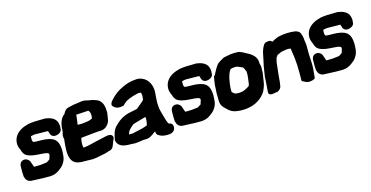

<svg xmlns="http://www.w3.org/2000/svg" viewBox="-27 -1156 3453 1785"><g transform="rotate(-20 1699.5 -263.0)"><path d="M34 -166C30 -134 28 -103 28 -75L29 -73V-72C33 -44 48 -19 84 -13H87C95 -12 119 -8 134 -7C180 -1 222 5 264 7C296 8 326 1 354 -17C371 -28 395 -40 413 -67C427 -84 436 -107 440 -128C442 -142 447 -162 448 -184C451 -242 443 -294 382 -317H381C374 -319 369 -322 366 -323H364L363 -324C340 -331 318 -334 291 -337C269 -339 235 -342 221 -347C218 -351 217 -358 215 -366C216 -375 216 -392 219 -404C226 -405 233 -406 241 -407C247 -407 254 -408 257 -408C285 -407 309 -401 345 -399C356 -398 372 -397 386 -395V-392V-391L394 -358L395 -357C402 -339 421 -329 443 -331C462 -332 494 -341 502 -369V-371C502 -373 503 -375 503 -381L507 -402C507 -411 505 -421 504 -431C496 -480 450 -503 403 -513V-514L298 -521H289C268 -521 238 -522 217 -515C216 -514 206 -514 202 -512H201C187 -508 172 -504 154 -495C128 -482 89 -454 77 -402C69 -371 76 -347 82 -328L87 -314C88 -301 93 -287 102 -273C108 -263 117 -257 126 -251C177 -220 258 -221 305 -206C317 -201 323 -197 323 -188L321 -177C321 -177 321 -175 320 -173L319 -172L318 -171C311 -154 313 -155 306 -142C296 -136 286 -131 274 -125L213 -123L150 -127L138 -171C137 -194 112 -227 74 -220C44 -214 35 -187 34 -166Z M511 -340C500 -320 496 -297 501 -274C498 -255 494 -236 490 -218V-217C479 -153 470 -71 524 -37C560 -14 599 -18 641 -12L667 -9C704 -2 753 -12 789 -15C820 -16 841 -26 860 -27C895 -31 906 -65 914 -81C920 -91 925 -107 929 -110C945 -134 937 -156 917 -163C903 -168 885 -168 868 -165C853 -163 833 -160 805 -156C747 -150 692 -136 643 -137C638 -159 642 -199 655 -230H657C685 -230 752 -231 782 -232C791 -232 801 -231 815 -232C823 -231 831 -231 836 -231C840 -231 844 -231 851 -230H855C897 -231 927 -262 941 -290C948 -314 955 -338 960 -363L961 -367C962 -385 962 -401 963 -417V-418L962 -420C959 -461 943 -497 901 -513C882 -523 860 -529 828 -537C817 -541 799 -549 774 -548C754 -548 730 -545 717 -545C690 -545 666 -540 644 -537C615 -535 595 -515 584 -493C529 -459 518 -397 511 -340ZM664 -356 667 -372 669 -375 684 -448 801 -445C811 -437 818 -419 814 -386L813 -382C811 -378 810 -372 808 -364C792 -358 766 -352 749 -353C725 -354 713 -350 698 -352H697C684 -353 675 -354 664 -356Z M942 -110C939 -94 943 -76 954 -61C978 -28 1021 -21 1063 -17H1066C1079 -17 1094 -9 1135 -11C1161 -11 1189 -16 1205 -13C1214 -12 1221 -12 1227 -12H1229C1268 -15 1302 -43 1320 -53C1320 -46 1315 -24 1337 -9C1355 5 1377 15 1414 18H1416C1417 18 1421 19 1431 19C1447 20 1488 16 1497 -23C1502 -41 1498 -65 1476 -73L1468 -74C1455 -81 1450 -117 1442 -154C1437 -188 1425 -230 1428 -267L1429 -292C1430 -310 1436 -343 1439 -364L1443 -384C1456 -458 1430 -524 1375 -552C1354 -564 1335 -567 1305 -567C1257 -567 1220 -558 1175 -541C1133 -526 1086 -499 1049 -462C1042 -456 1027 -443 1024 -424L1023 -417L1026 -412C1040 -386 1073 -371 1106 -375L1125 -376L1133 -382L1145 -392C1165 -408 1186 -418 1238 -430C1270 -437 1301 -442 1313 -437H1315L1317 -436C1319 -436 1328 -414 1316 -371V-370C1314 -360 1281 -340 1233 -306C1202 -301 1172 -298 1141 -295L1140 -294H1138C1095 -285 1051 -265 1018 -237V-236C1011 -230 1005 -225 998 -220V-219H997C966 -192 953 -148 943 -111ZM1082 -108C1083 -111 1086 -118 1093 -131C1102 -146 1107 -147 1129 -167C1141 -177 1153 -184 1167 -187C1205 -195 1245 -202 1281 -209C1284 -191 1276 -156 1267 -131C1237 -120 1195 -114 1155 -110H1154C1137 -107 1124 -105 1116 -105C1105 -106 1092 -106 1082 -108Z M1530 -166C1526 -134 1524 -103 1524 -75L1525 -73V-72C1529 -44 1544 -19 1580 -13H1583C1591 -12 1615 -8 1630 -7C1676 -1 1718 5 1760 7C1792 8 1822 1 1850 -17C1867 -28 1891 -40 1909 -67C1923 -84 1932 -107 1936 -128C1938 -142 1943 -162 1944 -184C1947 -242 1939 -294 1878 -317H1877C1870 -319 1865 -322 1862 -323H1860L1859 -324C1836 -331 1814 -334 1787 -337C1765 -339 1731 -342 1717 -347C1714 -351 1713 -358 1711 -366C1712 -375 1712 -392 1715 -404C1722 -405 1729 -406 1737 -407C1743 -407 1750 -408 1753 -408C1781 -407 1805 -401 1841 -399C1852 -398 1868 -397 1882 -395V-392V-391L1890 -358L1891 -357C1898 -339 1917 -329 1939 -331C1958 -332 1990 -341 1998 -369V-371C1998 -373 1999 -375 1999 -381L2003 -402C2003 -411 2001 -421 2000 -431C1992 -480 1946 -503 1899 -513V-514L1794 -521H1785C1764 -521 1734 -522 1713 -515C1712 -514 1702 -514 1698 -512H1697C1683 -508 1668 -504 1650 -495C1624 -482 1585 -454 1573 -402C1565 -371 1572 -347 1578 -328L1583 -314C1584 -301 1589 -287 1598 -273C1604 -263 1613 -257 1622 -251C1673 -220 1754 -221 1801 -206C1813 -201 1819 -197 1819 -188L1817 -177C1817 -177 1817 -175 1816 -173L1815 -172L1814 -171C1807 -154 1809 -155 1802 -142C1792 -136 1782 -131 1770 -125L1709 -123L1646 -127L1634 -171C1633 -194 1608 -227 1570 -220C1540 -214 1531 -187 1530 -166Z M1989 -264C1986 -247 1984 -231 1982 -213L1979 -195L1974 -127C1974 -121 1974 -116 1973 -106C1973 -64 1998 -41 2015 -22C2029 -5 2048 14 2075 24C2135 46 2237 51 2308 13C2342 -4 2370 -28 2389 -54V-55H2390C2401 -73 2416 -101 2424 -131C2432 -160 2439 -189 2446 -221C2448 -235 2450 -250 2452 -271C2454 -287 2450 -300 2448 -315C2451 -336 2448 -358 2438 -376V-377C2425 -399 2407 -417 2384 -432C2371 -440 2348 -457 2329 -468H2327C2327 -468 2314 -480 2291 -482C2273 -484 2249 -486 2229 -486H2226C2210 -484 2201 -484 2177 -481C2170 -481 2161 -480 2156 -479C2133 -468 2112 -461 2088 -445L2086 -444L2085 -442C2063 -420 2044 -393 2021 -355L2009 -344C2002 -321 1996 -298 1989 -264ZM2116 -187C2119 -203 2121 -218 2125 -234C2139 -299 2160 -339 2177 -356C2180 -357 2184 -358 2187 -358H2189L2190 -359C2199 -361 2211 -360 2233 -359C2244 -358 2276 -338 2293 -329C2299 -313 2308 -293 2309 -285C2310 -271 2307 -251 2303 -229C2299 -209 2295 -190 2290 -171C2283 -145 2282 -149 2238 -130C2209 -117 2160 -117 2134 -131C2130 -134 2122 -143 2114 -151C2114 -161 2114 -175 2116 -187Z M2453 -184C2450 -159 2446 -135 2442 -108L2431 -43C2430 -38 2421 -10 2459 -5H2462L2510 -8H2515C2535 -15 2551 -29 2556 -44V-45C2557 -50 2563 -70 2566 -85L2578 -153C2582 -177 2588 -202 2597 -248L2599 -260C2604 -278 2608 -293 2615 -309C2621 -317 2632 -326 2639 -337L2638 -331C2657 -339 2671 -346 2694 -347C2713 -349 2730 -350 2744 -349C2754 -348 2761 -346 2768 -343C2769 -343 2769 -343 2769 -342L2768 -333V-330C2778 -214 2772 -143 2760 -31C2762 -23 2767 -19 2778 -15C2793 -2 2812 4 2828 5C2847 6 2874 2 2884 -9L2885 -13L2902 -107C2909 -161 2907 -240 2911 -262V-263L2916 -321V-347C2916 -356 2915 -364 2914 -375C2917 -399 2909 -434 2905 -446C2898 -462 2882 -474 2862 -480H2861C2816 -492 2753 -495 2700 -487H2698C2668 -480 2642 -467 2628 -462C2619 -484 2590 -479 2584 -479C2572 -479 2554 -474 2549 -464C2549 -464 2548 -463 2546 -460C2529 -438 2516 -410 2507 -377L2494 -333L2476 -275C2469 -247 2461 -217 2454 -187Z M2926 -166C2922 -134 2920 -103 2920 -75L2921 -73V-72C2925 -44 2940 -19 2976 -13H2979C2987 -12 3011 -8 3026 -7C3072 -1 3114 5 3156 7C3188 8 3218 1 3246 -17C3263 -28 3287 -40 3305 -67C3319 -84 3328 -107 3332 -128C3334 -142 3339 -162 3340 -184C3343 -242 3335 -294 3274 -317H3273C3266 -319 3261 -322 3258 -323H3256L3255 -324C3232 -331 3210 -334 3183 -337C3161 -339 3127 -342 3113 -347C3110 -351 3109 -358 3107 -366C3108 -375 3108 -392 3111 -404C3118 -405 3125 -406 3133 -407C3139 -407 3146 -408 3149 -408C3177 -407 3201 -401 3237 -399C3248 -398 3264 -397 3278 -395V-392V-391L3286 -358L3287 -357C3294 -339 3313 -329 3335 -331C3354 -332 3386 -341 3394 -369V-371C3394 -373 3395 -375 3395 -381L3399 -402C3399 -411 3397 -421 3396 -431C3388 -480 3342 -503 3295 -513V-514L3190 -521H3181C3160 -521 3130 -522 3109 -515C3108 -514 3098 -514 3094 -512H3093C3079 -508 3064 -504 3046 -495C3020 -482 2981 -454 2969 -402C2961 -371 2968 -347 2974 -328L2979 -314C2980 -301 2985 -287 2994 -273C3000 -263 3009 -257 3018 -251C3069 -220 3150 -221 3197 -206C3209 -201 3215 -197 3215 -188L3213 -177C3213 -177 3213 -175 3212 -173L3211 -172L3210 -171C3203 -154 3205 -155 3198 -142C3188 -136 3178 -131 3166 -125L3105 -123L3042 -127L3030 -171C3029 -194 3004 -227 2966 -220C2936 -214 2927 -187 2926 -166Z"/></g></svg>

Font: Vapor
Style: BlkObl
Weight: 900
Foundry: Cannot Into Space Fonts
Version: Version 0.179